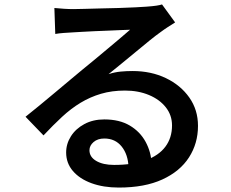

<svg xmlns="http://www.w3.org/2000/svg" viewBox="-20 -791 1040 865"><path d="M225 -755Q245 -753 268 -751.5Q291 -750 310 -750Q326 -750 359 -751Q392 -752 433 -753Q474 -754 515.5 -755Q557 -756 590 -758Q623 -760 640 -761Q668 -763 684.5 -765.5Q701 -768 710 -771L769 -690Q753 -680 736 -669Q719 -658 703 -646Q683 -632 654 -608.5Q625 -585 592 -557.5Q559 -530 527 -504Q495 -478 469 -457Q497 -466 523.5 -468.5Q550 -471 577 -471Q661 -471 727.5 -439Q794 -407 833 -351.5Q872 -296 872 -224Q872 -145 831.5 -82Q791 -19 711.5 17.5Q632 54 515 54Q446 54 392.5 34.5Q339 15 308.5 -20.5Q278 -56 278 -104Q278 -143 299.5 -177Q321 -211 360 -232Q399 -253 450 -253Q518 -253 564.5 -225.5Q611 -198 636 -152Q661 -106 663 -53L559 -38Q557 -95 528 -131Q499 -167 450 -167Q420 -167 401.5 -151Q383 -135 383 -114Q383 -84 413.5 -66Q444 -48 494 -48Q578 -48 636.5 -69Q695 -90 725 -130Q755 -170 755 -226Q755 -272 727 -307.5Q699 -343 651 -363Q603 -383 543 -383Q484 -383 435 -368.5Q386 -354 343 -328Q300 -302 259.5 -264.5Q219 -227 176 -181L95 -265Q123 -287 158 -316Q193 -345 229 -375Q265 -405 297 -432Q329 -459 351 -477Q372 -494 401 -518Q430 -542 461 -568Q492 -594 520 -617.5Q548 -641 566 -657Q551 -657 525 -655.5Q499 -654 468 -653Q437 -652 406 -650.5Q375 -649 348.5 -647.5Q322 -646 306 -645Q287 -644 266.5 -642.5Q246 -641 229 -638Z"/></svg>

Font: Noto Sans JP SemiBold
Style: Regular
Weight: 600
Designer: Ryoko NISHIZUKA  (kana, bopomofo & ideographs); Paul D. Hunt (Latin, Greek & Cyrillic); Sandoll Communications , Soo-you
Foundry: Adobe
Version: Version 2.004-H2;hotconv 1.0.118;makeotfexe 2.5.65603